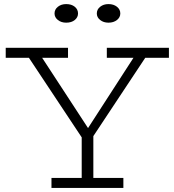

<svg xmlns="http://www.w3.org/2000/svg" viewBox="-20 -920 854 940"><path d="M389 -234 107 -659H172L411 -293L647 -658H705L424 -234ZM232 0V-49H584V0ZM380 -12V-281H437V-12ZM8 -637V-686H313V-637ZM503 -637V-686H807V-637ZM511 -809Q487 -809 470.5 -822Q454 -835 454 -854Q454 -874 470.5 -887Q487 -900 511 -900Q536 -900 552.5 -887Q569 -874 569 -854Q569 -835 552.5 -822Q536 -809 511 -809ZM304 -809Q280 -809 263.5 -822Q247 -835 247 -854Q247 -874 263.5 -887Q280 -900 304 -900Q330 -900 346 -887Q362 -874 362 -854Q362 -835 346 -822Q330 -809 304 -809Z"/></svg>

Font: BioRhyme ExtraBold Light
Style: Regular
Weight: 300
Version: Version 1.600;gftools[0.9.33]